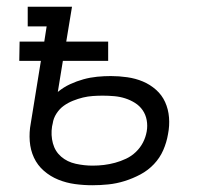

<svg xmlns="http://www.w3.org/2000/svg" viewBox="-20 -540 640 568"><path d="M253 8Q227 8 201.5 4.5Q176 1 152.5 -8.5Q129 -18 110 -34.5Q91 -51 80.5 -73.5Q70 -96 68 -122.5Q66 -149 71 -175L101 -360H37L38 -417H111L118 -462H62V-520H193L176 -417H300V-360H166L151 -268Q168 -282 187.5 -291Q207 -300 227 -305.5Q247 -311 267.5 -313Q288 -315 308 -315Q332 -315 356.5 -311.5Q381 -308 402.5 -299Q424 -290 441.5 -274.5Q459 -259 468.5 -238Q478 -217 480 -192.5Q482 -168 477 -143Q473 -119 463 -96Q453 -73 435.5 -54.5Q418 -36 395.5 -24Q373 -12 349 -4.5Q325 3 301 5.5Q277 8 253 8ZM254 -50Q271 -50 287.5 -52Q304 -54 320.5 -58.5Q337 -63 353 -70.5Q369 -78 382 -90.5Q395 -103 403 -118.5Q411 -134 414 -151Q417 -168 414 -184.5Q411 -201 402 -214Q393 -227 379.5 -235.5Q366 -244 350.5 -249Q335 -254 318 -255.5Q301 -257 284 -257Q270 -257 255 -256Q240 -255 225.5 -251.5Q211 -248 196 -242Q181 -236 168.5 -227Q156 -218 147 -204Q138 -190 136 -175L134 -166Q130 -140 136.5 -116Q143 -92 161 -76.5Q179 -61 204 -55.5Q229 -50 254 -50Z"/></svg>

Font: Iosevka Etoile Light
Style: Italic
Weight: 300
Italic angle: -9°
Designer: Belleve Invis
Foundry: Belleve Invis
Version: Version 22.1.2; ttfautohint (v1.8.4)